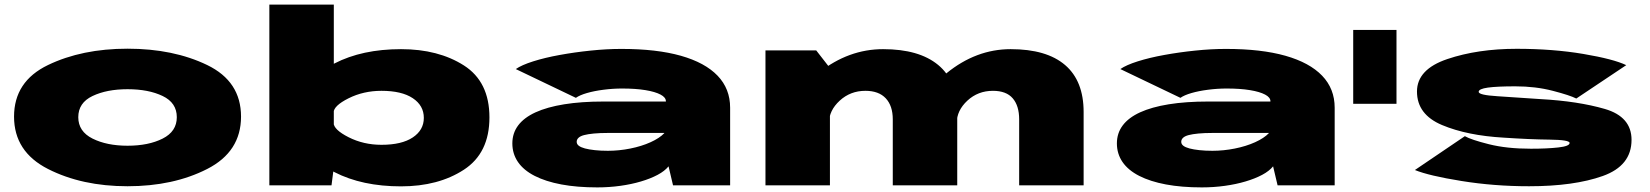

<svg xmlns="http://www.w3.org/2000/svg" viewBox="-20 -805 7166 834"><path d="M534 4Q733 4 880 -71Q1027 -146 1027 -298.5Q1027 -451.5 880 -522.5Q733 -593.5 534 -593.5Q336 -593.5 188.5 -522.5Q41 -451.5 41 -298.5Q41 -146 188.5 -71Q336 4 534 4ZM534 -172Q444 -172 382 -203Q320 -234 320 -296Q320 -358.5 382 -388Q444 -417.5 534 -417.5Q625 -417.5 686.5 -388Q748 -358.5 748 -296Q748 -234 686.5 -203Q625 -172 534 -172Z M1150 0H1420L1430 -78V-785H1150ZM1722 4.5Q1884 4.5 1995 -67.8Q2106 -140 2106 -295Q2106 -450 1995 -520.8Q1884 -591.5 1722 -591.5Q1553 -591.5 1433 -529.5Q1313 -467.5 1313 -435.5L1429 -315.5Q1429 -345.5 1494 -378Q1559 -410.5 1637 -410.5Q1725 -410.5 1773 -378.5Q1821 -346.5 1821 -293Q1821 -240 1773 -208Q1725 -176 1637 -176Q1559 -176 1494 -209Q1429 -242 1429 -272L1313 -151Q1313 -119 1433 -57.2Q1553 4.5 1722 4.5Z M2574.5 9Q2626 9 2674.5 2.2Q2723 -4.5 2764.2 -16.8Q2805.5 -29 2836.5 -45.5Q2867.5 -62 2884 -82.5L2903.5 0H3151.5V-337Q3151.5 -419.5 3097 -476.2Q3042.5 -533 2937.5 -562.8Q2832.5 -592.5 2679.5 -592.5Q2615 -592.5 2545.2 -585.2Q2475.5 -578 2411 -566.2Q2346.5 -554.5 2296 -538.5Q2245.5 -522.5 2220.5 -505L2481.5 -380Q2497.5 -391.5 2529.2 -400.8Q2561 -410 2601.5 -415.2Q2642 -420.5 2682 -420.5Q2741 -420.5 2783.5 -413.5Q2826 -406.5 2849.2 -394.2Q2872.5 -382 2872.5 -365V-364H2602Q2505 -364 2430.8 -352Q2356.5 -340 2306.2 -317Q2256 -294 2230.8 -260.2Q2205.5 -226.5 2205.5 -182Q2205.5 -137 2230 -101.2Q2254.5 -65.5 2302.5 -41Q2350.5 -16.5 2418.5 -3.8Q2486.5 9 2574.5 9ZM2620.5 -150Q2589 -150 2563.8 -152.8Q2538.5 -155.5 2520.8 -160.2Q2503 -165 2494 -172Q2485 -179 2485 -189Q2485 -199 2493 -206.5Q2501 -214 2517.2 -218.2Q2533.5 -222.5 2559.5 -225Q2585.5 -227.5 2621 -227.5H2865.5V-226.5Q2845 -205 2805.8 -187.2Q2766.5 -169.5 2717.8 -159.8Q2669 -150 2620.5 -150Z M3305 0H3585V-509.5L3525.5 -586H3305ZM3858 0H4138V-318.5Q4138 -454.5 4055 -523Q3972 -591.5 3816 -591.5Q3666 -591.5 3537.5 -490Q3409 -388.5 3409 -301L3581 -271.5Q3581 -325 3627.5 -367.8Q3674 -410.5 3739 -410.5Q3797 -410.5 3827.5 -378Q3858 -345.5 3858 -286.5ZM4407 0H4687V-318.5Q4687 -453.5 4606.5 -522.5Q4526 -591.5 4370 -591.5Q4220 -591.5 4091.5 -487Q3963 -382.5 3963 -301L4136 -271.5Q4136 -325 4182 -367.8Q4228 -410.5 4293 -410.5Q4351 -410.5 4379 -378Q4407 -345.5 4407 -286.5Z M5200.5 9Q5252 9 5300.5 2.2Q5349 -4.5 5390.2 -16.8Q5431.5 -29 5462.5 -45.5Q5493.5 -62 5510 -82.5L5529.5 0H5777.5V-337Q5777.5 -419.5 5723 -476.2Q5668.5 -533 5563.5 -562.8Q5458.5 -592.5 5305.5 -592.5Q5241 -592.5 5171.2 -585.2Q5101.5 -578 5037 -566.2Q4972.5 -554.5 4922 -538.5Q4871.5 -522.5 4846.5 -505L5107.5 -380Q5123.5 -391.5 5155.2 -400.8Q5187 -410 5227.5 -415.2Q5268 -420.5 5308 -420.5Q5367 -420.5 5409.5 -413.5Q5452 -406.5 5475.2 -394.2Q5498.5 -382 5498.5 -365V-364H5228Q5131 -364 5056.8 -352Q4982.5 -340 4932.2 -317Q4882 -294 4856.8 -260.2Q4831.5 -226.5 4831.5 -182Q4831.5 -137 4856 -101.2Q4880.5 -65.5 4928.5 -41Q4976.5 -16.5 5044.5 -3.8Q5112.5 9 5200.5 9ZM5246.5 -150Q5215 -150 5189.8 -152.8Q5164.5 -155.5 5146.8 -160.2Q5129 -165 5120 -172Q5111 -179 5111 -189Q5111 -199 5119 -206.5Q5127 -214 5143.2 -218.2Q5159.5 -222.5 5185.5 -225Q5211.5 -227.5 5247 -227.5H5491.5V-226.5Q5471 -205 5431.8 -187.2Q5392.5 -169.5 5343.8 -159.8Q5295 -150 5246.5 -150Z M5858 -354H6046V-675H5858Z M6622 4Q6817 4 6942 -40.5Q7067 -85 7067 -197.5Q7067 -298 6950.8 -331.8Q6834.5 -365.5 6672 -374.5Q6567 -382 6485 -387Q6403 -392 6403 -406Q6403 -419 6443 -424.5Q6483 -430 6562 -430Q6650 -430 6725 -410.5Q6800 -391 6827 -377L7044 -522Q6989 -548.5 6857 -570.8Q6725 -593 6568 -593Q6399 -593 6267 -548.5Q6135 -504 6135 -407.5Q6135 -307.5 6244 -261.8Q6353 -216 6513 -207Q6623.5 -199.5 6710.8 -198.5Q6798 -197.5 6798 -184Q6798 -170 6749 -164.5Q6700 -159 6630 -159Q6525 -159 6447.5 -178.5Q6370 -198 6343 -213.5L6126 -66.5Q6187 -41.5 6328.5 -18.8Q6470 4 6622 4Z"/></svg>

Font: Anybody ExtraExpanded Black
Style: Regular
Weight: 900
Width: 8
Version: Version 1.113;gftools[0.9.25]